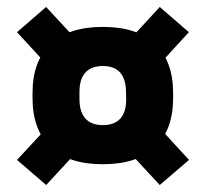

<svg xmlns="http://www.w3.org/2000/svg" viewBox="-20 -583 596 556"><path d="M277.7 -107.4Q178.1 -107.4 126.1 -157.2Q74.2 -207 74.2 -299V-313.9Q74.2 -405.7 126.2 -455.4Q178.2 -505.1 277.8 -505.1Q377.8 -505.1 429.5 -455.4Q481.3 -405.7 481.3 -313.9V-299Q481.3 -207 429.5 -157.2Q377.6 -107.4 277.7 -107.4ZM277.8 -220.7Q311.6 -220.7 328.7 -239.9Q345.7 -259.1 345.4 -296.2L344.9 -316.5Q344.6 -353.5 328.1 -372.6Q311.6 -391.8 277.8 -391.8Q244.4 -391.8 227.2 -372.8Q210.1 -353.9 210.1 -316.5V-296.2Q210.1 -259.1 227.2 -239.9Q244.4 -220.7 277.8 -220.7ZM423.3 -233.2 527.4 -119.9 442.6 -47.2 340.2 -157.8ZM215.9 -157.8 113.7 -47.2 29.3 -119.9 135.2 -234.2ZM127.3 -383.1 29.3 -489.8 113.5 -562.8 213.7 -454.7ZM340.2 -451.5 442.6 -562.8 526.9 -489.8 421.7 -374.8Z"/></svg>

Font: Anek Latin Medium
Style: Regular
Weight: 500
Designer: Yesha Goshar
Foundry: Ek Type
Version: Version 1.003